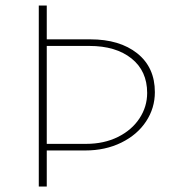

<svg xmlns="http://www.w3.org/2000/svg" viewBox="-20 -678 631 698"><path d="M543 -343Q543 -285 511 -236.5Q479 -188 421 -159.5Q363 -131 290 -131H150V0H121V-658H150V-535H308Q415 -535 479 -484Q543 -433 543 -343ZM515 -340Q515 -420 458 -465.5Q401 -511 305 -511H150V-155H293Q358 -155 408.5 -180Q459 -205 487 -247.5Q515 -290 515 -340Z"/></svg>

Font: Ysabeau Infant Extralight
Style: Regular
Weight: 200
Designer: Christian Thalmann (Catharsis Fonts)
Version: Version 0.003